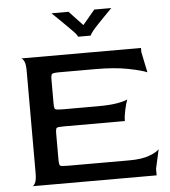

<svg xmlns="http://www.w3.org/2000/svg" viewBox="-55 -848 794 898"><g transform="rotate(-5 342.0 -399.0)"><path d="M60 0Q67 0 74 -14Q81 -28 81 -60V-540Q81 -572 74 -585.5Q67 -599 60 -600H623V-580L643 -484Q618 -495 555 -507.5Q492 -520 403 -520H234Q204 -520 198.5 -515.5Q193 -511 193 -490V-376Q193 -354 198.5 -350Q204 -346 233 -346H398Q456 -346 491.5 -352.5Q527 -359 538 -366Q531 -347 524.5 -317.5Q518 -288 518 -266H233Q204 -266 198.5 -262.5Q193 -259 193 -236V-112Q193 -89 198 -85Q203 -81 233 -81H524Q582 -81 617.5 -94.5Q653 -108 664 -121L644 -31V0ZM220 -798H300L364 -730L421 -798H501Q484 -781 464.5 -761Q445 -741 429 -724Q413 -707 407 -699Q394 -682 394 -678H334Q334 -680 331 -685Q328 -690 320 -699Q309 -711 291 -728.5Q273 -746 254 -765Q235 -784 220 -798Z"/></g></svg>

Font: Red Rose
Style: Regular
Weight: 400
Designer: Jaikishan Patel
Version: Version 2.000; ttfautohint (v1.8.3)